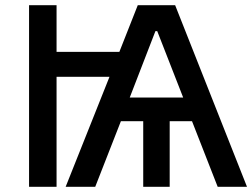

<svg xmlns="http://www.w3.org/2000/svg" viewBox="-20 -720 972 740"><path d="M233 0H347L446 -253H532V0H634V-253H720L819 0H932L655 -700H511L440 -520H198V-700H92V0H198V-424H402ZM480 -344 579 -600H586L686 -344Z"/></svg>

Font: Fixel Display Medium
Style: Regular
Weight: 500
Designer: AlfaBravo + MacPaw
Foundry: Kyrylo Tkachov, Marchela Mozhyna, Serhii Makarenko, Maria Weinstein, Zakhar Kryvoshyya
Version: Version 1.211